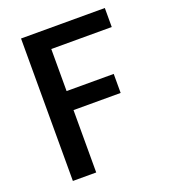

<svg xmlns="http://www.w3.org/2000/svg" viewBox="-129 -788 773 880"><g transform="rotate(-20 257.5 -347.5)"><path d="M75.2 0V-694.8H483.9V-602.1H189V-397H418.9V-304.2H189V0Z"/></g></svg>

Font: Poppins Medium
Style: Regular
Weight: 500
Designer: Ninad Kale (Devanagari), Jonny Pinhorn (Latin)
Foundry: Indian Type Foundry
Version: 4.004